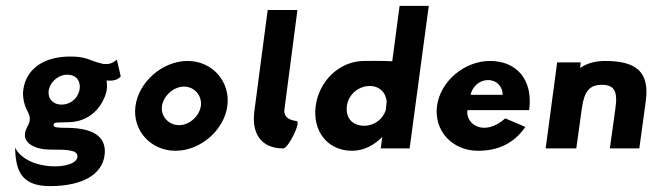

<svg xmlns="http://www.w3.org/2000/svg" viewBox="-20 -504 2231 652"><path d="M65 -51C60 -17 100 4 151 4C210 4 244 5 243 28C241 74 72 79 31 -3C34 59 40 130 153 128C262 127 326 88 335 24C342 -28 314 -70 204 -70C176 -70 161 -71 162 -80C163 -89 168 -88 215 -89C299 -92 332 -158 340 -188C344 -200 344 -215 342 -231C342 -231 376 -225 390 -245L377 -301C365 -294 359 -284 330 -287C284 -297 276 -313 215 -312C129 -311 69 -271 59 -199C54 -160 73 -127 73 -127C94 -88 69 -80 65 -51ZM145 -193C147 -221 173 -247 202 -250C274 -257 263 -155 194 -149C165 -146 143 -165 145 -193Z M530 -144C535 -178 569 -210 605 -210C641 -210 667 -178 662 -144C657 -110 624 -79 588 -79C552 -79 525 -110 530 -144ZM440 -144C429 -62 491 8 576 8C661 8 741 -62 752 -144C763 -226 702 -297 617 -297C532 -297 451 -226 440 -144Z M942 0C959 0 1004 -91 987 -93C981 -94 941 -97 946 -133L990 -470H889L844 -128C833 -49 868 0 942 0Z M1158 -144C1163 -184 1198 -212 1236 -212C1268 -212 1291 -190 1293 -158L1290 -130C1280 -99 1251 -77 1217 -77C1176 -77 1153 -104 1158 -144ZM1371 0 1436 -484H1337L1312 -296C1273 -298 1234 -297 1217 -297C1132 -297 1063 -228 1052 -144C1041 -60 1091 8 1176 8C1216 8 1252 -12 1278 -39L1273 0Z M1578 -182C1583 -206 1604 -232 1638 -232C1667 -232 1687 -210 1687 -182ZM1696 -102C1623 -38 1561 -82 1567 -130H1777C1791 -236 1732 -297 1644 -297C1557 -297 1475 -228 1464 -144C1453 -60 1516 8 1603 8C1668 8 1723 -14 1764 -73Z M1937 0 1956 -137C1964 -194 1982 -216 2024 -216C2066 -216 2078 -194 2070 -137L2051 0H2151L2173 -161C2186 -258 2143 -297 2035 -297C1998 -297 1972 -288 1950 -273L1952 -292H1872L1833 0Z"/></svg>

Font: Hussar Tani
Style: Kurs
Weight: 700
Foundry: Cannot Into Space Fonts
Version: Version 0.92